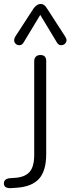

<svg xmlns="http://www.w3.org/2000/svg" viewBox="-94 -775 359 977"><path d="M111.3 -495.1Q141.6 -495.1 141.1 -463.9V8.8Q141.1 93.8 105 134.3Q68.8 174.8 -7.8 180.2L-35.2 182.1Q-74.2 185.1 -74.2 158.2Q-74.2 135.3 -44.9 131.8L-18.1 129.9Q31.7 127 55.9 100.6Q80.1 74.2 80.1 12.2V-463.9Q80.1 -479 88.9 -487.1Q97.7 -495.1 111.3 -495.1ZM-16.1 -588.9 78.1 -733.9Q94.7 -754.9 113 -754.9Q131.3 -754.9 144 -733.9L237.8 -588.9Q252 -567.4 236.3 -552.2Q228.5 -544.9 216.1 -544.9Q203.6 -544.9 194.8 -560.1L110.8 -699.2L26.9 -560.1Q18.1 -544.9 5.4 -544.9Q-7.3 -544.9 -14.6 -552.5Q-22 -560.1 -22 -569.8Q-22 -579.6 -16.1 -588.9Z"/></svg>

Font: Nunito-Light
Style: Regular
Weight: 300
Designer: Vernon Adams
Foundry: newtypography
Version: Version 3.000